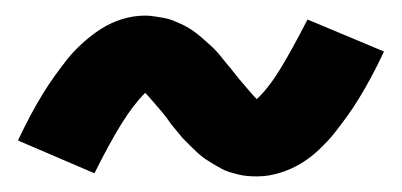

<svg xmlns="http://www.w3.org/2000/svg" viewBox="-20 -419 515 246"><path d="M309 -193Q303 -193 297 -193.5Q291 -194 285 -195.5Q279 -197 274 -198.5Q269 -200 263.5 -203Q258 -206 253 -209Q248 -212 243.5 -215Q239 -218 234.5 -222Q230 -226 225.5 -230.5Q221 -235 217 -239Q213 -243 209.5 -247.5Q206 -252 202.5 -256Q199 -260 196 -264.5Q193 -269 188 -275Q183 -281 179 -285.5Q175 -290 172.5 -293Q170 -296 166 -300Q151 -285 136 -261Q121 -237 101 -197L3 -239Q11 -256 19 -271Q27 -286 35 -299Q43 -312 51 -323Q59 -334 66.5 -343.5Q74 -353 85.5 -363.5Q97 -374 109.5 -382Q122 -390 136.5 -394.5Q151 -399 166 -399Q172 -399 178 -398Q184 -397 190 -396Q196 -395 201 -393Q206 -391 211.5 -388.5Q217 -386 222 -383Q227 -380 231.5 -376.5Q236 -373 240.5 -369Q245 -365 249.5 -361Q254 -357 258 -352.5Q262 -348 265.5 -343.5Q269 -339 272.5 -335Q276 -331 279 -327Q282 -323 287 -317Q292 -311 296 -306.5Q300 -302 302.5 -299Q305 -296 309 -292Q324 -306 339 -330.5Q354 -355 374 -394L472 -353Q464 -336 456 -321Q448 -306 440 -293Q432 -280 424 -269Q416 -258 408.5 -248.5Q401 -239 389.5 -228Q378 -217 365.5 -209.5Q353 -202 338.5 -197.5Q324 -193 309 -193Z"/></svg>

Font: Iosevka QP
Style: Bold
Weight: 700
Designer: Belleve Invis
Foundry: Belleve Invis
Version: Version 20.0.0; ttfautohint (v1.8.4)